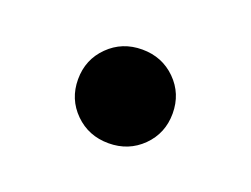

<svg xmlns="http://www.w3.org/2000/svg" viewBox="-44 -634 423 323"><g transform="rotate(20 167.0 -472.0)"><path d="M167 -388Q131.2 -388 106.8 -412.1Q82.3 -436.3 82.3 -471.8Q82.3 -507.3 106.8 -531.5Q131.2 -555.7 167 -555.7Q202.8 -555.7 227.2 -531.5Q251.6 -507.3 251.6 -471.8Q251.6 -436.3 227.2 -412.1Q202.8 -388 167 -388Z"/></g></svg>

Font: Inter Variable LoSnoCo
Style: Regular
Weight: 400
Designer: Rasmus Andersson
Foundry: rsms
Version: Version 4.000;git-a52131595; featfreeze: case,dlig,ss01,ss02